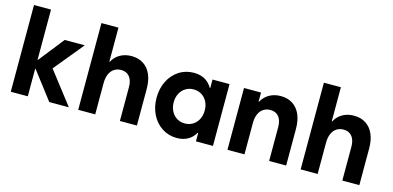

<svg xmlns="http://www.w3.org/2000/svg" viewBox="-67 -1102 3095 1512"><g transform="rotate(15 1480.0 -346.5)"><path d="M59.1 -707H197.8V0H59.1ZM174.3 -259.8 219.2 -224.6H172.4V-297.9H219.2L174.3 -263.7L363.8 -503.9H527.3L329.6 -262.7L532.7 0H373Z M608.9 -707H747.6V0H608.9ZM855 -390.6Q824.7 -390.6 800.3 -375.7Q775.9 -360.8 761.7 -329.8Q747.6 -298.8 747.6 -252L731.9 -345.7V-429.2H763.2L731.9 -345.7Q731.9 -396.5 754.2 -435.3Q776.4 -474.1 815.9 -495.8Q855.5 -517.6 906.2 -517.6Q962.9 -517.6 1003.7 -491.2Q1044.4 -464.8 1065.9 -415.8Q1087.4 -366.7 1087.4 -298.8V0H948.7V-275.4Q948.7 -330.6 924.1 -360.6Q899.4 -390.6 855 -390.6Z M1415.5 13.7Q1348.1 13.7 1294.4 -21Q1240.7 -55.7 1210.4 -116.5Q1180.2 -177.2 1180.2 -252Q1180.2 -327.1 1210.4 -387.7Q1240.7 -448.2 1294.4 -482.9Q1348.1 -517.6 1415.5 -517.6Q1475.6 -517.6 1517.3 -488.5Q1559.1 -459.5 1581.1 -400.1Q1603 -340.8 1603 -252L1553.2 -435.1H1614.7V-68.8H1553.2L1603 -252Q1603 -163.1 1581.1 -104Q1559.1 -44.9 1517.3 -15.6Q1475.6 13.7 1415.5 13.7ZM1572.8 -252Q1572.8 -292.5 1556.6 -324Q1540.5 -355.5 1511.7 -373Q1482.9 -390.6 1446.3 -390.6Q1409.7 -390.6 1381.1 -373Q1352.5 -355.5 1336.2 -324Q1319.8 -292.5 1319.8 -252Q1319.8 -212.4 1336.2 -180.7Q1352.5 -148.9 1381.1 -131.1Q1409.7 -113.3 1446.3 -113.3Q1482.9 -113.3 1511.7 -131.1Q1540.5 -148.9 1556.6 -180.4Q1572.8 -211.9 1572.8 -252ZM1568.8 0V-101.6L1590.8 -252L1568.8 -385.7V-503.9H1707.5V0Z M1825.7 -503.9H1964.4V0H1825.7ZM2071.8 -390.6Q2041.5 -390.6 2017.1 -375.7Q1992.7 -360.8 1978.5 -329.8Q1964.4 -298.8 1964.4 -252L1948.7 -345.7V-429.2H1980L1948.7 -345.7Q1948.7 -396.5 1970.9 -435.3Q1993.2 -474.1 2032.7 -495.8Q2072.3 -517.6 2123 -517.6Q2179.7 -517.6 2220.5 -491.2Q2261.2 -464.8 2282.7 -415.8Q2304.2 -366.7 2304.2 -298.8V0H2165.5V-275.4Q2165.5 -330.6 2140.9 -360.6Q2116.2 -390.6 2071.8 -390.6Z M2422.4 -707H2561V0H2422.4ZM2668.5 -390.6Q2638.2 -390.6 2613.8 -375.7Q2589.4 -360.8 2575.2 -329.8Q2561 -298.8 2561 -252L2545.4 -345.7V-429.2H2576.7L2545.4 -345.7Q2545.4 -396.5 2567.6 -435.3Q2589.8 -474.1 2629.4 -495.8Q2668.9 -517.6 2719.7 -517.6Q2776.4 -517.6 2817.1 -491.2Q2857.9 -464.8 2879.4 -415.8Q2900.9 -366.7 2900.9 -298.8V0H2762.2V-275.4Q2762.2 -330.6 2737.5 -360.6Q2712.9 -390.6 2668.5 -390.6Z"/></g></svg>

Font: Wanted Sans Std Variable
Style: Regular
Weight: 400
Designer: Original Design by Kil Hyung-jin and Kang Hanbin, Wanted Lab, Inc;
Foundry: Wanted Lab, Inc.
Version: Version 1.003;Glyphs 3.2 (3227)